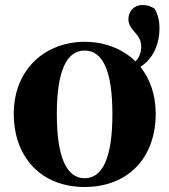

<svg xmlns="http://www.w3.org/2000/svg" viewBox="-20 -730 677 767"><path d="M318 -18C247 -18 207 -100 207 -274C207 -449 247 -528 318 -528C390 -528 429 -449 429 -274C429 -100 390 -18 318 -18ZM318 17C489 17 602 -97 602 -276C602 -352 579 -415 541 -463C588 -493 617 -548 617 -617C617 -648 611 -672 597 -696C580 -706 567 -710 548 -710C516 -710 493 -685 493 -654C493 -607 544 -597 544 -545C544 -519 536 -499 521 -485C470 -535 398 -563 318 -563C161 -563 35 -453 35 -276C35 -100 146 17 318 17Z"/></svg>

Font: GenKiMin2 TW H
Style: Regular
Weight: 900
Version: Version 2.100;PS 2.1;hotconv 16.6.51;makeotf.lib2.5.65220 DE